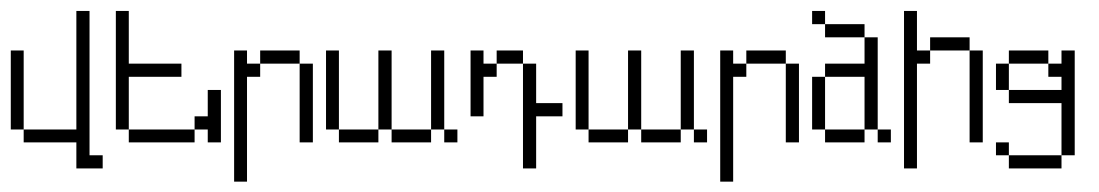

<svg xmlns="http://www.w3.org/2000/svg" viewBox="-20 -264 2037 356"><path d="M0 -23.9V-170.4H23.9V-23.9ZM121.6 48.3V0H23.9V-23.9H121.6V-243.7H146V23.9H170.4V48.3Z M218.8 0V-23.9H340.8V0ZM365.2 0V-23.9H340.8V-48.3H365.2V-97.2H389.6V0ZM194.8 -23.9V-243.7H218.8V-146H316.4V-121.6H218.8V-23.9Z M535.6 0V-146H560.1V0ZM414.1 72.8V-170.4H438V-146H462.4V-121.6H438V72.8ZM462.4 -146V-170.4H535.6V-146Z M608.4 0V-23.9H681.6V0ZM706.1 0V-23.9H779.3V0ZM803.7 0V-23.9H828.1V0ZM584.5 -23.9V-170.4H608.4V-23.9ZM681.6 -23.9V-170.4H706.1V-23.9ZM779.3 -23.9V-170.4H803.7V-23.9Z M949.7 48.3V-146H974.1V-72.8H1022.9V-48.3H974.1V48.3ZM852.5 -48.3V-170.4H876.5V-146H900.9V-121.6H876.5V-48.3ZM900.9 -146V-170.4H949.7V-146Z M1071.3 0V-23.9H1144.5V0ZM1168.9 0V-23.9H1242.2V0ZM1266.6 0V-23.9H1291V0ZM1047.4 -23.9V-170.4H1071.3V-23.9ZM1144.5 -23.9V-170.4H1168.9V-23.9ZM1242.2 -23.9V-170.4H1266.6V-23.9Z M1437 0V-146H1461.4V0ZM1315.4 72.8V-170.4H1339.4V-146H1363.8V-121.6H1339.4V72.8ZM1363.8 -146V-170.4H1437V-146Z M1509.8 0V-23.9H1583V0ZM1607.4 0V-23.9H1631.8V0ZM1485.8 -23.9V-121.6H1509.8V-23.9ZM1583 -23.9V-121.6H1509.8V-146H1583V-194.8H1607.4V-23.9ZM1509.8 -194.8V-219.2H1583V-194.8ZM1485.8 -219.2V-243.7H1509.8V-219.2Z M1777.8 0V-170.4H1802.2V0ZM1704.6 -170.4V-194.8H1777.8V-170.4ZM1656.2 48.3V-243.7H1680.2V-170.4H1704.6V-146H1680.2V48.3Z M1850.6 48.3V23.9H1948.2V48.3ZM1826.7 23.9V0H1850.6V23.9ZM1826.7 -97.2V-146H1850.6V-97.2ZM1850.6 -146V-170.4H1923.8V-146ZM1948.2 23.9V-72.8H1850.6V-97.2H1948.2V-121.6H1923.8V-146H1948.2V-170.4H1972.7V23.9Z"/></svg>

Font: FS Mondwest Regular
Style: Regular
Weight: 400
Designer: NZWStudios2024
Foundry: https://fontstruct.com
Version: Version 1.0